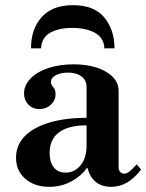

<svg xmlns="http://www.w3.org/2000/svg" viewBox="-20 -711 566 743"><path d="M170 12Q114 12 78 -19Q42 -50 42 -101Q42 -149 75.5 -183.5Q109 -218 170.5 -236.5Q232 -255 315 -255V-374Q315 -400 295.5 -415Q276 -430 243 -430Q215 -430 196 -420Q177 -410 177 -394Q177 -383 186 -374Q195 -365 195 -346Q195 -323 177 -306Q159 -289 132 -289Q106 -289 89.5 -306.5Q73 -324 73 -349Q73 -381 98 -407Q123 -433 166.5 -447.5Q210 -462 264 -462Q341 -462 390 -433.5Q439 -405 439 -359V-62Q439 -52 445.5 -45.5Q452 -39 461 -39Q470 -39 480.5 -47Q491 -55 509 -75L526 -55Q475 12 411 12Q373 12 350 -7.5Q327 -27 319 -60H315Q296 -31 257 -9.5Q218 12 170 12ZM234 -43Q269 -43 292 -71.5Q315 -100 315 -146V-226Q245 -226 208.5 -199Q172 -172 172 -119Q172 -84 188 -63.5Q204 -43 234 -43ZM100 -524Q100 -599 141.5 -645Q183 -691 262 -691Q345 -691 384 -643Q423 -595 423 -524H384Q382 -565 347.5 -584Q313 -603 260 -603Q208 -603 174.5 -584.5Q141 -566 139 -524Z"/></svg>

Font: Libre Bodoni Medium
Style: Regular
Weight: 500
Designer: Pablo Impallari, Rodrigo Fuenzalida
Foundry: Impallari Type
Version: Version 2.005;gftools[0.9.23]